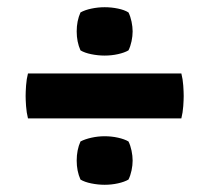

<svg xmlns="http://www.w3.org/2000/svg" viewBox="-20 -585 580 532"><path d="M192.5 -498Q192.5 -527 203 -550.5Q215.5 -557.5 233.5 -561.2Q251.5 -565 270 -565Q289 -565 307 -561.2Q325 -557.5 336 -550.5Q341.5 -539.5 344.5 -525Q347.5 -510.5 347.5 -498Q347.5 -485 344.5 -470.8Q341.5 -456.5 336 -445.5Q325 -439 307 -435Q289 -431 270 -431Q251.5 -431 233 -434.8Q214.5 -438.5 203 -445.5Q192.5 -469 192.5 -498ZM192.5 -140Q192.5 -169.5 203 -193Q215.5 -199.5 233.5 -203.5Q251.5 -207.5 270 -207.5Q289 -207.5 307 -203.5Q325 -199.5 336 -193Q341.5 -182 344.5 -167.5Q347.5 -153 347.5 -140Q347.5 -127 344.5 -112.8Q341.5 -98.5 336 -87.5Q325 -81 307 -77Q289 -73 270 -73Q251.5 -73 233 -76.8Q214.5 -80.5 203 -87.5Q192.5 -111 192.5 -140ZM57.5 -257Q53.5 -273 52.2 -291Q51 -309 51 -319Q51 -329.5 52.2 -347.8Q53.5 -366 57.5 -381.5H482.5Q486.5 -366 487.8 -347.8Q489 -329.5 489 -319Q489 -309 487.8 -291Q486.5 -273 482.5 -257Z"/></svg>

Font: Signika
Style: Bold
Weight: 700
Designer: Anna Giedry
Foundry: Anna Giedry
Version: Version 2.001